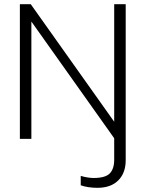

<svg xmlns="http://www.w3.org/2000/svg" viewBox="-20 -664 696 918"><path d="M446 234Q424 234 403.5 231Q383 228 366 222V177Q383 182 399 184.5Q415 187 427 187Q483 187 504.5 165.5Q526 144 526 99V-3L130 -561V0H75V-644H127L526 -82V-644H581V102Q581 163 545.5 198.5Q510 234 446 234Z"/></svg>

Font: Kanit ExtraLight
Style: Regular
Weight: 275
Designer: Katatrad Team
Foundry: CadsonDemak
Version: Version 2.000; ttfautohint (v1.8.3)